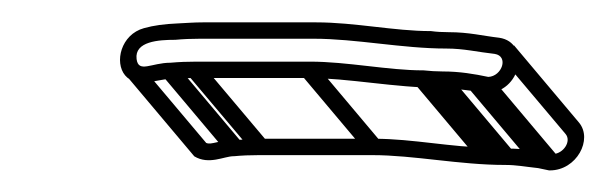

<svg xmlns="http://www.w3.org/2000/svg" viewBox="-20 -348 562 176"><path d="M163.5 -312.5H267.5C306.3 -312.5 348.8 -303.5 389.1 -303.5C405.4 -303.5 417.7 -300.3 433.4 -298.6C446.6 -296.6 440.2 -278 427.6 -277.5C414.7 -280.2 401.4 -282.5 385.7 -282.5C379.9 -282.5 374 -282.9 368.3 -283.5H367.9C335.6 -283.5 298.5 -291.5 264.2 -291.5H160.2C152 -291.5 144 -291.2 136.3 -290.5C118.9 -290.5 106.9 -280.7 105.2 -293.9C103.2 -310.1 125.5 -311.5 140.3 -311.5H140.7C148 -312.2 155.6 -312.5 163.5 -312.5ZM383.4 -267.5C394.2 -267.5 400.7 -266 413.8 -264.6L423.8 -262.5H424.6C458.3 -262.5 466.7 -309.2 437.6 -313.4C422.7 -315.1 409.9 -318.5 391.4 -318.5C385.6 -318.5 380.1 -318.8 375.1 -319.5H374.6C341.7 -319.5 305.2 -327.5 269.9 -327.5H165.9C157.6 -327.5 151.2 -326.9 142.4 -326.5C130.8 -326 120.9 -324.7 112 -322.2C90.8 -316.4 84.7 -290.8 94.7 -278.9C104.9 -266.7 125 -275.5 134.6 -275.5H135C142.3 -276.2 149.9 -276.5 157.8 -276.5H261.8C299.7 -276.5 341.9 -267.5 383.4 -267.5ZM129.7 -277.7 189.2 -207 201.5 -217.6 142 -288.3ZM152.8 -278.7 212.4 -208 224.7 -218.6 165.1 -289.3ZM256.8 -278.7 316.3 -208 328.6 -218.6 269.1 -289.3ZM360.6 -270.7 420.1 -200 432.4 -210.6 372.9 -281.3ZM378.4 -269.7 437.9 -199 450.2 -209.6 390.7 -280.3ZM409.9 -266.7 469.4 -196 481.7 -206.6 422.2 -277.3ZM419.6 -264.7 479.1 -194 491.4 -204.6 431.9 -275.3ZM445.3 -211.8C439.4 -211.8 433.5 -212.1 427.8 -212.8H427.4C395.1 -212.8 358 -220.8 323.7 -220.8H219.7C211.5 -220.8 203.4 -219.8 195.8 -219.8C181.1 -219.8 173.9 -214.8 169 -217L110.2 -286.8L97.9 -276.2L158.1 -204.7C171.5 -196.6 185.5 -204.8 194.1 -204.8H194.5C201.8 -205.5 209.4 -205.8 217.3 -205.8H321.3C359.2 -205.8 401.4 -196.8 442.9 -196.8C453.7 -196.8 460.2 -195.3 473.3 -193.9L483.3 -191.8H484.1C508.6 -191.8 523.7 -220.3 510.7 -235.7L451.2 -306.4L438.9 -295.8L498.5 -225.1C504 -218.4 496.4 -207.2 487.1 -206.8C474.2 -209.5 460.9 -211.8 445.3 -211.8Z"/></svg>

Font: CiSf OpenHand
Style: GlsObl
Weight: 400
Foundry: Cannot Into Space Fonts
Version: Version 0.7892